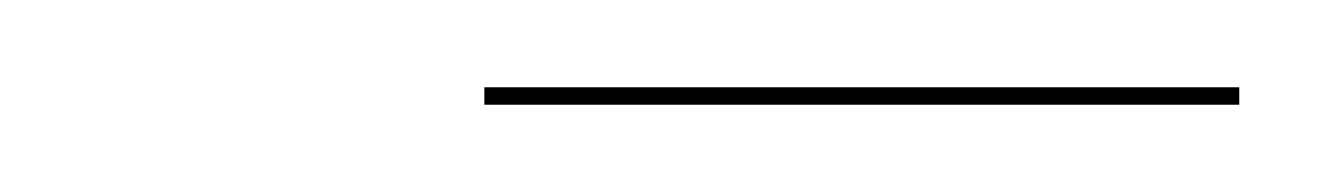

<svg xmlns="http://www.w3.org/2000/svg" viewBox="-20 -713 304 44"><path d="M91 -689V-693H264V-689Z"/></svg>

Font: Fira Sans Condensed Four
Style: Italic
Weight: 100
Width: 3
Italic angle: -8°
Designer: bBox Type GmbH & Carrois Corporate GbR & Edenspiekermann AG
Foundry: bBox Type GmbH & Carrois Corporate GbR & Edenspiekermann AG
Version: Version 4.301